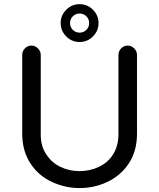

<svg xmlns="http://www.w3.org/2000/svg" viewBox="-20 -911 780 941"><path d="M236.3 -18.6Q168.9 -48.8 128.9 -110.4Q88.9 -171.9 88.9 -255.9V-641.6Q88.9 -660.2 102.1 -673.8Q115.2 -687.5 133.8 -687.5Q152.3 -687.5 166 -673.8Q179.7 -660.2 179.7 -641.6V-252.9Q179.7 -193.4 207 -154.3Q232.4 -114.3 275.9 -93.3Q319.3 -72.3 370.1 -72.3Q419.9 -72.3 463.9 -92.8Q509.8 -114.3 535.2 -155.8Q560.5 -197.3 560.5 -252.9V-641.6Q560.5 -660.2 573.7 -673.8Q586.9 -687.5 605.5 -687.5Q624 -687.5 637.7 -673.8Q651.4 -660.2 651.4 -641.6V-255.9Q651.4 -169.9 610.4 -108.4Q570.3 -49.8 506.3 -19.5Q442.4 10.7 370.1 10.7Q299.8 10.7 236.3 -18.6ZM277.3 -797.9Q277.3 -835.9 304.7 -863.3Q332 -890.6 370.1 -890.6Q408.2 -890.6 435.5 -863.3Q462.9 -835.9 462.9 -797.9Q462.9 -759.8 435.5 -732.4Q408.2 -705.1 370.1 -705.1Q332 -705.1 304.7 -732.4Q277.3 -759.8 277.3 -797.9ZM417 -797.9Q417 -817.4 403.3 -831.1Q389.6 -844.7 370.1 -844.7Q350.6 -844.7 336.9 -831.1Q323.2 -817.4 323.2 -797.9Q323.2 -778.3 336.9 -764.6Q350.6 -751 370.1 -751Q389.6 -751 403.3 -764.6Q417 -778.3 417 -797.9Z"/></svg>

Font: jf-openhuninn-2.1
Style: Regular
Weight: 400
Designer: [Kosugi Maru]
Designed by MOTOYA      

[Varela Round]
Joe Prince (Latin component); Avraham Cornfeld (Hebrew component)
Foundry: justfont Co., Ltd.
Version: 2.1